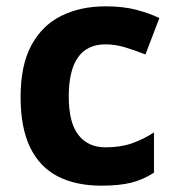

<svg xmlns="http://www.w3.org/2000/svg" viewBox="-20 -576 554 606"><path d="M300 10Q219 10 162 -19.5Q105 -49 75 -111Q45 -173 45 -270Q45 -370 79 -433Q113 -496 173.5 -526Q234 -556 313 -556Q369 -556 410.5 -545Q452 -534 483 -519L439 -404Q404 -418 373.5 -427Q343 -436 313 -436Q197 -436 197 -271Q197 -189 227.5 -150Q258 -111 313 -111Q360 -111 396 -123.5Q432 -136 466 -158V-31Q432 -9 394.5 0.5Q357 10 300 10Z"/></svg>

Font: Noto Sans Tai Tham
Style: Regular
Weight: 400
Designer: Monotype Design Team 2013. Revised by David WIlliams 2020
Foundry: Monotype Imaging Inc.
Version: Version 2.002